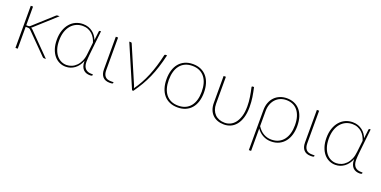

<svg xmlns="http://www.w3.org/2000/svg" viewBox="-17 -1217 4189 2112"><g transform="rotate(20 2078.0 -161.0)"><path d="M88 0ZM114.5 -493V-274.5H137.5Q143 -274.5 149 -276Q155 -277.5 162.5 -284.5L382 -483Q386.5 -488 391.2 -490.5Q396 -493 403.5 -493H425.5L189 -279.5Q185 -275.5 181.2 -272.8Q177.5 -270 173.5 -267.5Q180.5 -265 186 -260.8Q191.5 -256.5 196.5 -251.5L444.5 0H422Q417 0 412.8 -1.5Q408.5 -3 404.5 -8L173 -241.5Q164.5 -250 157.5 -253Q150.5 -256 135.5 -256H114.5V0H88V-493Z M851.5 -126Q826 -61.5 779.8 -27.8Q733.5 6 676 6Q636.5 6 601.5 -10.5Q566.5 -27 540.5 -58.5Q514.5 -90 499.5 -136Q484.5 -182 484.5 -241Q484.5 -303 501.5 -351.5Q518.5 -400 547.5 -433.2Q576.5 -466.5 615.5 -483.8Q654.5 -501 699 -501Q734 -501 762.5 -490.8Q791 -480.5 813.2 -463.2Q835.5 -446 850.8 -423.8Q866 -401.5 875 -378L887.5 -483Q889.5 -493 897.5 -493H910L880 -212.5Q877.5 -187 875.8 -163.2Q874 -139.5 874 -123.5Q874 -94.5 881.2 -74.2Q888.5 -54 901.5 -41.5Q914.5 -29 932.2 -23.2Q950 -17.5 971.5 -17.5H988V-7Q988 -3 981 0Q974 3 959 3Q937.5 3 918 -3.5Q898.5 -10 883.8 -24.2Q869 -38.5 860.2 -61.2Q851.5 -84 851.5 -116ZM679 -15Q710.5 -15 740.2 -27.8Q770 -40.5 794 -65.2Q818 -90 834 -126.5Q850 -163 854.5 -211L869.5 -345Q862 -371 848.2 -395.2Q834.5 -419.5 814 -438.5Q793.5 -457.5 765.8 -469Q738 -480.5 702.5 -480.5Q662.5 -480.5 627.8 -464.8Q593 -449 567 -418.8Q541 -388.5 526.2 -343.8Q511.5 -299 511.5 -241Q511.5 -185.5 525 -143.2Q538.5 -101 561.5 -72.5Q584.5 -44 614.8 -29.5Q645 -15 679 -15Z M1083.5 -493H1110V-112Q1110 -64 1131.5 -39Q1153 -14 1199.5 -14H1231V-5Q1231 0.5 1223.2 3.5Q1215.5 6.5 1192.5 6.5Q1139 6.5 1111.2 -24Q1083.5 -54.5 1083.5 -111Z M1683.5 -493Q1664.5 -411.5 1643.2 -345Q1622 -278.5 1596.2 -220.2Q1570.5 -162 1539 -108.5Q1507.5 -55 1468.5 0H1453L1241 -493H1260Q1265.5 -493 1268.5 -490Q1271.5 -487 1272.5 -484L1455.5 -57.5Q1458 -50 1460.2 -42.8Q1462.5 -35.5 1464 -28.5Q1530.5 -120 1576.5 -232Q1622.5 -344 1652.5 -480Q1654 -487.5 1657.5 -490.2Q1661 -493 1665 -493Z M1986 -501Q2038.5 -501 2079.2 -482.8Q2120 -464.5 2148 -431.2Q2176 -398 2190.5 -351Q2205 -304 2205 -246.5Q2205 -189 2190.5 -142.2Q2176 -95.5 2148 -62.5Q2120 -29.5 2079.2 -11.8Q2038.5 6 1986 6Q1933.5 6 1892.8 -11.8Q1852 -29.5 1824 -62.5Q1796 -95.5 1781.5 -142.2Q1767 -189 1767 -246.5Q1767 -304 1781.5 -351Q1796 -398 1824 -431.2Q1852 -464.5 1892.8 -482.8Q1933.5 -501 1986 -501ZM1986 -15Q2034 -15 2070 -31.5Q2106 -48 2130.2 -78.5Q2154.5 -109 2166.5 -151.5Q2178.5 -194 2178.5 -246.5Q2178.5 -299 2166.5 -342Q2154.5 -385 2130.2 -415.8Q2106 -446.5 2070 -463.2Q2034 -480 1986 -480Q1938 -480 1902 -463.2Q1866 -446.5 1841.8 -415.8Q1817.5 -385 1805.5 -342Q1793.5 -299 1793.5 -246.5Q1793.5 -194 1805.5 -151.5Q1817.5 -109 1841.8 -78.5Q1866 -48 1902 -31.5Q1938 -15 1986 -15Z M2372 -493V-177.5Q2372 -139 2383.5 -108.5Q2395 -78 2415.8 -56.8Q2436.5 -35.5 2466 -24.2Q2495.5 -13 2531.5 -13Q2563.5 -13 2594.5 -26.8Q2625.5 -40.5 2650 -70.8Q2674.5 -101 2689.8 -149.5Q2705 -198 2705 -268Q2705 -320 2696.5 -375Q2688 -430 2676 -481.5Q2675 -487.5 2678 -490.2Q2681 -493 2684.5 -493H2701.5Q2708 -462 2713.5 -435.2Q2719 -408.5 2722.8 -382Q2726.5 -355.5 2728.8 -327.8Q2731 -300 2731 -268Q2731 -196 2714.8 -143.8Q2698.5 -91.5 2671 -57.8Q2643.5 -24 2607.2 -8Q2571 8 2530.5 8Q2488.5 8 2454.2 -4.5Q2420 -17 2395.8 -41Q2371.5 -65 2358.5 -99.5Q2345.5 -134 2345.5 -177.5V-493Z M2885 -289Q2885 -338 2900 -377.2Q2915 -416.5 2941.8 -444Q2968.5 -471.5 3005.5 -486.2Q3042.5 -501 3086 -501Q3131 -501 3169.2 -485.5Q3207.5 -470 3235.8 -438.8Q3264 -407.5 3279.8 -360.2Q3295.5 -313 3295.5 -249.5Q3295.5 -195.5 3281.8 -149Q3268 -102.5 3240.8 -68Q3213.5 -33.5 3173.2 -13.8Q3133 6 3080 6Q3027.5 6 2984 -17.8Q2940.5 -41.5 2911.5 -83.5V178.5H2885ZM2911.5 -111.5Q2943 -62.5 2985 -38.5Q3027 -14.5 3076 -14.5Q3124.5 -14.5 3160.5 -32.2Q3196.5 -50 3220.5 -81.5Q3244.5 -113 3256.5 -156Q3268.5 -199 3268.5 -249.5Q3268.5 -308 3255 -351.5Q3241.5 -395 3217.2 -423.5Q3193 -452 3159.5 -466Q3126 -480 3086 -480Q3049 -480 3017.2 -466.8Q2985.5 -453.5 2962 -428.8Q2938.5 -404 2925 -368.5Q2911.5 -333 2911.5 -289Z M3437 -493H3463.5V-112Q3463.5 -64 3485 -39Q3506.5 -14 3553 -14H3584.5V-5Q3584.5 0.5 3576.8 3.5Q3569 6.5 3546 6.5Q3492.5 6.5 3464.8 -24Q3437 -54.5 3437 -111Z M4008 -126Q3982.5 -61.5 3936.2 -27.8Q3890 6 3832.5 6Q3793 6 3758 -10.5Q3723 -27 3697 -58.5Q3671 -90 3656 -136Q3641 -182 3641 -241Q3641 -303 3658 -351.5Q3675 -400 3704 -433.2Q3733 -466.5 3772 -483.8Q3811 -501 3855.5 -501Q3890.5 -501 3919 -490.8Q3947.5 -480.5 3969.8 -463.2Q3992 -446 4007.2 -423.8Q4022.5 -401.5 4031.5 -378L4044 -483Q4046 -493 4054 -493H4066.5L4036.5 -212.5Q4034 -187 4032.2 -163.2Q4030.5 -139.5 4030.5 -123.5Q4030.5 -94.5 4037.8 -74.2Q4045 -54 4058 -41.5Q4071 -29 4088.8 -23.2Q4106.5 -17.5 4128 -17.5H4144.5V-7Q4144.5 -3 4137.5 0Q4130.5 3 4115.5 3Q4094 3 4074.5 -3.5Q4055 -10 4040.2 -24.2Q4025.5 -38.5 4016.8 -61.2Q4008 -84 4008 -116ZM3835.5 -15Q3867 -15 3896.8 -27.8Q3926.5 -40.5 3950.5 -65.2Q3974.5 -90 3990.5 -126.5Q4006.5 -163 4011 -211L4026 -345Q4018.5 -371 4004.8 -395.2Q3991 -419.5 3970.5 -438.5Q3950 -457.5 3922.2 -469Q3894.5 -480.5 3859 -480.5Q3819 -480.5 3784.2 -464.8Q3749.5 -449 3723.5 -418.8Q3697.5 -388.5 3682.8 -343.8Q3668 -299 3668 -241Q3668 -185.5 3681.5 -143.2Q3695 -101 3718 -72.5Q3741 -44 3771.2 -29.5Q3801.5 -15 3835.5 -15Z"/></g></svg>

Font: Lato Thin
Style: Regular
Weight: 200
Designer: Lukasz Dziedzic
Foundry: tyPoland Lukasz Dziedzic
Version: Version 2.007; 2014-02-27